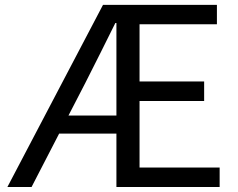

<svg xmlns="http://www.w3.org/2000/svg" viewBox="-20 -753 958 773"><path d="M9.7 0 394.7 -733.4H853.3V-655.2H541.8V-425.1H801.9V-346.4H541.8V-78.6H864.3V0H448.7V-660.4H444.4Q415 -600.9 384.6 -540.3Q354.1 -479.7 324.2 -420.5L107 0ZM176.3 -215.2V-288H504.6V-215.2Z"/></svg>

Font: Noto Sans JP
Style: Regular
Weight: 100
Designer: Ryoko NISHIZUKA 西塚涼子 (kana, bopomofo & ideographs); Paul D. Hunt (Latin, Greek & Cyrillic); Sandoll Communications 산돌커뮤니
Foundry: Adobe
Version: Version 2.004;hotconv 1.0.118;makeotfexe 2.5.65603